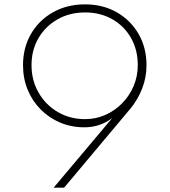

<svg xmlns="http://www.w3.org/2000/svg" viewBox="-20 -860 777 880"><path d="M226 0 494 -318.5Q437.5 -276.5 366.5 -276.5Q307 -276.5 256 -298Q205 -319.5 166.5 -358.2Q128 -397 106.8 -448.8Q85.5 -500.5 85.5 -561Q85.5 -641.5 122 -704.5Q158.5 -767.5 223 -803.8Q287.5 -840 369.5 -840Q451.5 -840 515 -803.8Q578.5 -767.5 615 -704.5Q651.5 -641.5 651.5 -560.5Q651.5 -533 646.5 -506.2Q641.5 -479.5 631.5 -454Q621.5 -428.5 607.8 -405Q594 -381.5 576 -360L274 0ZM370 -314Q419.5 -314 463.2 -333.5Q507 -353 540.2 -387Q573.5 -421 592.5 -465.8Q611.5 -510.5 611.5 -561.5Q611.5 -631.5 580.5 -686Q549.5 -740.5 494.8 -771.8Q440 -803 370 -803Q299.5 -803 244 -771.5Q188.5 -740 156.5 -685.5Q124.5 -631 124.5 -561.5Q124.5 -491.5 157 -435.2Q189.5 -379 245 -346.5Q300.5 -314 370 -314Z"/></svg>

Font: Spartan Thin ExtraLight
Style: Regular
Weight: 250
Version: Version 1.004